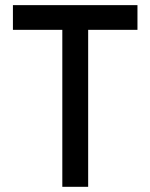

<svg xmlns="http://www.w3.org/2000/svg" viewBox="-20 -720 580 740"><path d="M29.8 -700.2H509.8V-605H319.8V0H220.2V-605H29.8Z"/></svg>

Font: TASA Explorer Medium
Style: Regular
Weight: 500
Designer: Weizhong Zhang
Foundry: Local Remote
Version: Version 1.000;Glyphs 3.1.2 (3151)